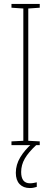

<svg xmlns="http://www.w3.org/2000/svg" viewBox="-20 -734 259 971"><path d="M181 0H38V-19L98 -22V-691L38 -695V-714H181V-695L123 -691V-22L181 -19ZM87 136Q87 193 132 193Q141 193 151.5 191Q162 189 166 188V211Q160 213 151 215Q142 217 131 217Q98 217 79 197Q60 177 60 140Q60 99 82.5 61.5Q105 24 143 -9L163 0Q124 36 105.5 68Q87 100 87 136Z"/></svg>

Font: Noto Sans Thai ExtCond Thin
Style: Regular
Weight: 100
Width: 2
Designer: Monotype Design Team
Foundry: Monotype Imaging Inc.
Version: Version 2.002; ttfautohint (v1.8.4.7-5d5b)